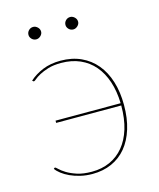

<svg xmlns="http://www.w3.org/2000/svg" viewBox="-104 -742 679 822"><g transform="rotate(-15 236.0 -331.0)"><path d="M57.5 -447Q82.5 -469.5 117.2 -483.8Q152 -498 196.5 -498Q247 -498 286.8 -479.8Q326.5 -461.5 354 -428.5Q381.5 -395.5 396 -348.8Q410.5 -302 410.5 -245Q410.5 -185.5 396 -139Q381.5 -92.5 354.8 -60.2Q328 -28 289.8 -11Q251.5 6 204.5 6Q176 6 151 0Q126 -6 106 -15.2Q86 -24.5 71.5 -35.8Q57 -47 49.5 -58L51.5 -60Q53.5 -62 55.5 -62Q58.5 -62 67.5 -53Q76.5 -44 94 -33Q111.5 -22 138.5 -13Q165.5 -4 204.5 -4Q248.5 -4 284.2 -20Q320 -36 345.5 -66.8Q371 -97.5 384.8 -142.2Q398.5 -187 398.5 -245V-245.5H110V-255.5H398.5Q397 -309 382.8 -352Q368.5 -395 342.8 -425.2Q317 -455.5 280 -471.8Q243 -488 196.5 -488Q162.5 -488 139 -480.8Q115.5 -473.5 99.8 -465Q84 -456.5 75.8 -449.2Q67.5 -442 64.5 -442Q62.5 -442 60.5 -444ZM149 -640Q149 -629.5 140.2 -621.2Q131.5 -613 121 -613Q109.5 -613 101.2 -621.2Q93 -629.5 93 -640Q93 -651.5 101.2 -659.8Q109.5 -668 121 -668Q131.5 -668 140.2 -659.8Q149 -651.5 149 -640ZM313 -640Q313 -629.5 304.2 -621.2Q295.5 -613 285 -613Q273.5 -613 265.2 -621.2Q257 -629.5 257 -640Q257 -651.5 265.2 -659.8Q273.5 -668 285 -668Q295.5 -668 304.2 -659.8Q313 -651.5 313 -640Z"/></g></svg>

Font: Lato 2
Style: Regular
Weight: 100
Designer: Lukasz Dziedzic with Adam Twardoch and Botio Nikoltchev
Foundry: tyPoland Lukasz Dziedzic
Version: Version 2.015; 2015-08-06; http://www.latofonts.com/